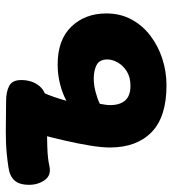

<svg xmlns="http://www.w3.org/2000/svg" viewBox="15 -608 603 673"><g transform="rotate(-90 316.5 -271.5)"><path d="M353.8 10.6Q243.1 10.6 189.6 -41.8Q136 -94.1 136 -188.1Q136 -216.2 142.9 -258.5Q149.9 -300.8 160.3 -345.8Q170.7 -390.9 180.9 -429.1Q191.1 -467.3 197.7 -488.1Q204.4 -513.9 224.9 -525.9Q245.3 -537.9 274 -537.9Q304.2 -537.9 329.9 -526.4Q355.6 -514.9 355.6 -488.8Q355.6 -486.6 355.1 -483.1Q354.7 -479.6 353.4 -476.6Q346.1 -461.1 329.2 -423.9Q312.3 -386.8 299.8 -340.1Q324.8 -353.9 357.9 -362.4Q391 -370.9 427.3 -370.9Q513.7 -370.9 559.8 -322.7Q605.9 -274.6 605.9 -200.2Q605.9 -151 584.8 -112.1Q563.7 -73.2 527.8 -45.9Q491.9 -18.6 447 -4Q402.1 10.6 353.8 10.6ZM352.2 -115.7Q382.2 -115.7 402.7 -128.5Q423.2 -141.3 433.9 -160.1Q444.6 -178.8 444.6 -196.4Q444.6 -224.7 424.8 -234.6Q405.1 -244.4 377.9 -244.4Q355.2 -244.4 330.8 -238Q306.3 -231.6 289.1 -223.1Q287.3 -210.8 285.9 -203.3Q284.6 -195.8 284.6 -187.1Q284.6 -152.4 301 -134.1Q317.4 -115.7 352.2 -115.7ZM70.7 -399.8Q38.4 -392.7 21.8 -416.2Q5.2 -439.8 5.2 -470.7Q5.2 -506.1 21.2 -522.9Q37.2 -539.8 67.9 -543.6Q117.3 -550.9 155.4 -552Q193.6 -553.1 227.8 -552.3Q262.1 -551.6 299.1 -551.6Q330.8 -551.6 351.6 -540.9Q372.4 -530.3 372.4 -498.7Q372.4 -459.7 350.9 -434.3Q329.3 -409 287.4 -409Q237.4 -409 201.7 -408.5Q166 -408 141.4 -407.3Q116.8 -406.6 100.3 -404.7Q83.8 -402.8 70.7 -399.8Z"/></g></svg>

Font: Playpen Sans
Style: Regular
Weight: 400
Designer: Laura Meseguer, Veronika Burian, José Scaglione, Kostas Bartsokas, Vera Evstafieva, Tom Grace, Yorlmar Campos
Foundry: TypeTogether
Version: Version 2.000